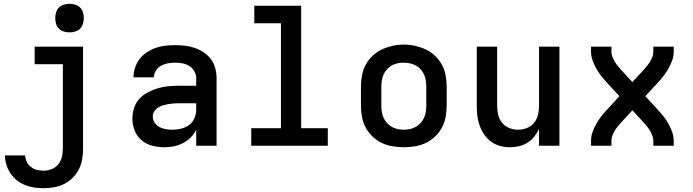

<svg xmlns="http://www.w3.org/2000/svg" viewBox="-20 -765 3640 1008"><path d="M210 223Q185 223 160 219.5Q135 216 111.5 206.5Q88 197 68.5 181.5Q49 166 35 145Q21 124 13.5 100Q6 76 6 51H112Q113 69 121 85Q129 101 143 112Q157 123 174.5 127Q192 131 210 131Q231 131 252 122.5Q273 114 286.5 97Q300 80 305 58.5Q310 37 310 15V-428H162V-520H416V15Q416 43 411.5 70.5Q407 98 394.5 123Q382 148 362 168Q342 188 317.5 200.5Q293 213 265 218Q237 223 210 223ZM345 -595Q330 -595 315 -599.5Q300 -604 289.5 -614.5Q279 -625 274.5 -640Q270 -655 270 -670Q270 -685 274.5 -700Q279 -715 289.5 -725.5Q300 -736 315 -740.5Q330 -745 345 -745Q360 -745 375 -740.5Q390 -736 400.5 -725.5Q411 -715 415.5 -700Q420 -685 420 -670Q420 -655 415.5 -640Q411 -625 400.5 -614.5Q390 -604 375 -599.5Q360 -595 345 -595Z M843 8Q811 8 779.5 0Q748 -8 723.5 -28.5Q699 -49 687 -79.5Q675 -110 675 -142Q675 -171 684 -198.5Q693 -226 712 -246.5Q731 -267 756.5 -280.5Q782 -294 809.5 -302Q837 -310 865 -312.5Q893 -315 922 -315H1010V-355Q1010 -374 1000 -391.5Q990 -409 973.5 -419Q957 -429 937.5 -432.5Q918 -436 899 -436Q880 -436 861 -432.5Q842 -429 825.5 -420Q809 -411 798.5 -394.5Q788 -378 788 -359Q788 -359 788 -359Q788 -359 788 -359Q788 -359 788 -359Q788 -359 788 -359H681Q681 -359 681 -359.5Q681 -360 681 -360Q681 -386 689.5 -411Q698 -436 713.5 -456Q729 -476 751 -490.5Q773 -505 797 -513.5Q821 -522 847 -525Q873 -528 899 -528Q925 -528 951 -525Q977 -522 1002 -513.5Q1027 -505 1049.5 -490Q1072 -475 1087.5 -454Q1103 -433 1110 -407Q1117 -381 1117 -355V0H1010V-84Q999 -61 981 -43Q963 -25 940.5 -13.5Q918 -2 893 3Q868 8 843 8ZM885 -84Q908 -84 931 -89.5Q954 -95 972.5 -108.5Q991 -122 1000.5 -144Q1010 -166 1010 -189V-223H922Q907 -223 892.5 -222Q878 -221 864 -218.5Q850 -216 836 -212Q822 -208 810 -200.5Q798 -193 790 -180.5Q782 -168 782 -153Q782 -136 792 -121Q802 -106 817.5 -98Q833 -90 850 -87Q867 -84 885 -84Z M1299 0V-92H1455V-643H1315V-735H1561V-92H1701V0Z M2100 8Q2070 8 2040.5 3Q2011 -2 1984.5 -14.5Q1958 -27 1936 -48Q1914 -69 1900 -95Q1886 -121 1880.5 -150.5Q1875 -180 1875 -210V-310Q1875 -340 1880.5 -369.5Q1886 -399 1900 -425Q1914 -451 1936 -472Q1958 -493 1985 -505.5Q2012 -518 2041 -524.5Q2070 -531 2100 -531Q2130 -531 2159 -524.5Q2188 -518 2215 -505.5Q2242 -493 2264 -472Q2286 -451 2300 -425Q2314 -399 2319.5 -369.5Q2325 -340 2325 -310V-210Q2325 -180 2319.5 -150.5Q2314 -121 2300 -95Q2286 -69 2264 -48Q2242 -27 2215.5 -14.5Q2189 -2 2159.5 3Q2130 8 2100 8ZM2100 -84Q2116 -84 2132.5 -87.5Q2149 -91 2163 -99Q2177 -107 2188 -119Q2199 -131 2206 -146Q2213 -161 2215.5 -177.5Q2218 -194 2218 -210V-310Q2218 -326 2215.5 -342.5Q2213 -359 2206 -374Q2199 -389 2188 -401.5Q2177 -414 2162.5 -421.5Q2148 -429 2131.5 -432.5Q2115 -436 2098 -436Q2082 -436 2066 -432.5Q2050 -429 2036 -421Q2022 -413 2011 -400.5Q2000 -388 1993.5 -373Q1987 -358 1984.5 -342Q1982 -326 1982 -310V-210Q1982 -194 1984.5 -177.5Q1987 -161 1994 -146Q2001 -131 2012 -119Q2023 -107 2037 -99Q2051 -91 2067.5 -87.5Q2084 -84 2100 -84Z M2657 8Q2631 8 2605 1Q2579 -6 2558 -21.5Q2537 -37 2522 -59Q2507 -81 2498 -106Q2489 -131 2486 -157.5Q2483 -184 2483 -210V-520H2590V-210Q2590 -186 2595.5 -162.5Q2601 -139 2616 -120.5Q2631 -102 2653.5 -93Q2676 -84 2700 -84Q2724 -84 2746.5 -93Q2769 -102 2784 -120.5Q2799 -139 2804.5 -162.5Q2810 -186 2810 -210V-520H2917V0H2810V-89Q2800 -67 2785 -48Q2770 -29 2749.5 -16Q2729 -3 2705 2.5Q2681 8 2657 8Z M3083 0V-26Q3083 -49 3090.5 -70.5Q3098 -92 3109 -112Q3120 -132 3133.5 -150Q3147 -168 3163 -185L3232 -260L3163 -335Q3147 -352 3133.5 -370Q3120 -388 3109 -408Q3098 -428 3090.5 -449.5Q3083 -471 3083 -494V-520H3190V-494Q3190 -480 3195 -467Q3200 -454 3207 -442Q3214 -430 3223 -419Q3232 -408 3241 -398L3300 -334L3359 -398Q3368 -408 3377 -419Q3386 -430 3393 -442Q3400 -454 3405 -467Q3410 -480 3410 -494V-520H3517V-494Q3517 -471 3509.5 -449.5Q3502 -428 3491 -408Q3480 -388 3466.5 -370Q3453 -352 3437 -335L3368 -260L3437 -185Q3453 -168 3466.5 -150Q3480 -132 3491 -112Q3502 -92 3509.5 -70.5Q3517 -49 3517 -26V0H3410V-26Q3410 -40 3405 -53Q3400 -66 3393 -78Q3386 -90 3377 -101Q3368 -112 3359 -122L3300 -186L3241 -122Q3232 -112 3223 -101Q3214 -90 3207 -78Q3200 -66 3195 -53Q3190 -40 3190 -26V0Z"/></svg>

Font: Zed Mono Semibold Extended
Style: Regular
Weight: 600
Width: 7
Monospace: yes
Designer: Belleve Invis
Foundry: Belleve Invis
Version: Version 1.0.0; ttfautohint (v1.8.4)